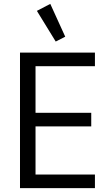

<svg xmlns="http://www.w3.org/2000/svg" viewBox="-20 -969 566 989"><path d="M469 0H83V-698H469V-628H163V-388H450V-318H163V-70H469ZM267 -755 170 -913 239 -949 316 -780Z"/></svg>

Font: IBM Plex Sans Condensed
Style: Regular
Weight: 400
Width: 3
Designer: Mike Abbink, Paul van der Laan, Pieter van Rosmalen
Foundry: Bold Monday
Version: Version 3.201